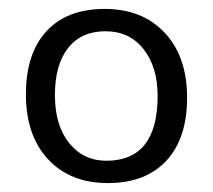

<svg xmlns="http://www.w3.org/2000/svg" viewBox="-20 -761 477 430"><path d="M38 -549.5Q38 -641 84 -691Q130 -741 214.5 -741Q299 -741 349 -687.5Q399 -634 399 -542.5Q399 -451 352.5 -401Q306 -351 221.5 -351Q137 -351 87.5 -404.5Q38 -458 38 -549.5ZM218 -401Q333 -401 333 -546Q333 -611 301.5 -651Q270 -691 216 -691Q162 -691 132.5 -653.5Q103 -616 103 -548Q103 -480 135 -440.5Q167 -401 218 -401Z"/></svg>

Font: Fauna One
Style: Regular
Weight: 400
Version: Version 1.001